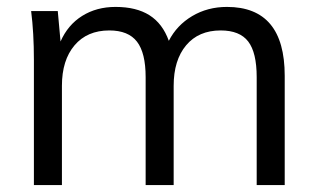

<svg xmlns="http://www.w3.org/2000/svg" viewBox="-20 -535 919 555"><path d="M803 -316V0H722V-312Q722 -383 697.5 -415Q673 -447 618 -447Q554 -447 518 -404Q482 -361 482 -287V0H401V-312Q401 -382 376 -414.5Q351 -447 296 -447Q232 -447 195.5 -404Q159 -361 159 -287V0H78V-362Q78 -440 70 -503H147L155 -415Q176 -463 217.5 -489Q259 -515 314 -515Q374 -515 412 -491Q450 -467 468 -417Q491 -462 535.5 -488.5Q580 -515 636 -515Q803 -515 803 -316Z"/></svg>

Font: Muli
Style: Regular
Weight: 400
Designer: Vernon Adams
Foundry: Vernon Adams
Version: Version 2.000